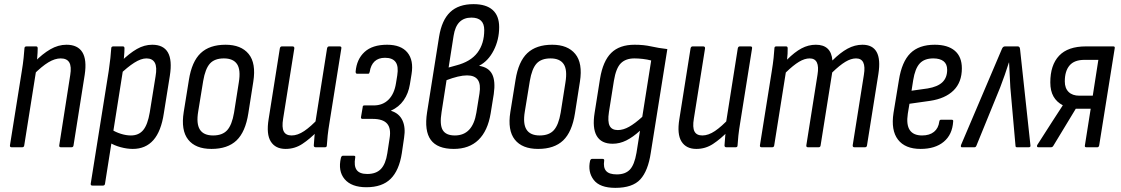

<svg xmlns="http://www.w3.org/2000/svg" viewBox="-20 -711 5412 927"><path d="M274 0Q265 0 266 -9L319 -348Q326 -390 314.5 -409.5Q303 -429 273 -429Q245 -429 213.5 -410Q182 -391 141 -350L147 -412Q185 -451 223 -473Q261 -495 301 -495Q355 -495 377.5 -459Q400 -423 389 -350L335 -9Q334 0 325 0ZM36 0Q27 0 28 -9L85 -366Q91 -402 94 -431.5Q97 -461 98 -477Q98 -487 108 -487H154Q162 -487 162 -478Q162 -459 159.5 -430.5Q157 -402 154 -385L155 -374L97 -9Q96 0 87 0Z M621 8Q593 8 562 -0.5Q531 -9 509 -23L518 -86Q538 -73 563.5 -65Q589 -57 612 -57Q650 -57 671.5 -83Q693 -109 703 -168L731 -342Q739 -387 727.5 -408Q716 -429 687 -429Q661 -429 628 -408Q595 -387 556 -349L564 -414Q605 -454 641 -474.5Q677 -495 715 -495Q769 -495 790.5 -458Q812 -421 800 -345L771 -164Q758 -77 720.5 -34.5Q683 8 621 8ZM426 185Q417 185 418 176L505 -369Q510 -404 513 -431Q516 -458 517 -477Q517 -487 527 -487H573Q581 -487 581 -478Q581 -460 578.5 -434Q576 -408 574 -395V-374L487 176Q486 185 477 185Z M1001 8Q924 8 888.5 -37Q853 -82 867 -170L892 -325Q906 -414 949 -454.5Q992 -495 1069 -495Q1144 -495 1180.5 -450.5Q1217 -406 1203 -317L1179 -164Q1165 -74 1122 -33Q1079 8 1001 8ZM1009 -57Q1054 -57 1077 -82.5Q1100 -108 1110 -167L1133 -313Q1143 -374 1124.5 -401.5Q1106 -429 1061 -429Q1016 -429 993.5 -404Q971 -379 961 -320L937 -173Q927 -114 945 -85.5Q963 -57 1009 -57Z M1359 8Q1310 8 1287.5 -27.5Q1265 -63 1277 -136L1331 -477Q1333 -487 1341 -487H1392Q1402 -487 1401 -477L1347 -138Q1340 -96 1350 -76.5Q1360 -57 1388 -57Q1417 -57 1449 -78.5Q1481 -100 1519 -141L1513 -78Q1476 -40 1439.5 -16Q1403 8 1359 8ZM1504 0Q1495 0 1495 -9Q1496 -29 1498.5 -54.5Q1501 -80 1503 -98L1502 -116L1559 -477Q1561 -487 1569 -487H1620Q1630 -487 1628 -477L1571 -120Q1565 -84 1562 -56.5Q1559 -29 1558 -9Q1558 0 1549 0Z M1749 193Q1677 193 1644 154Q1611 115 1626 51Q1629 41 1635 41H1689Q1697 41 1695 50Q1688 90 1702 109.5Q1716 129 1753 129Q1796 129 1819 105Q1842 81 1850 29L1861 -43Q1869 -91 1849 -114Q1829 -137 1779 -137H1729Q1726 -137 1724 -139.5Q1722 -142 1723 -146L1731 -193Q1731 -198 1733 -200Q1735 -202 1739 -202H1784Q1828 -202 1856 -230Q1884 -258 1892 -310L1898 -347Q1905 -391 1890 -411.5Q1875 -432 1839 -432Q1807 -432 1788.5 -414.5Q1770 -397 1765 -364Q1764 -360 1762.5 -357.5Q1761 -355 1758 -355H1704Q1697 -355 1697 -365Q1702 -425 1740 -460Q1778 -495 1849 -495Q1916 -495 1947 -457.5Q1978 -420 1967 -353L1959 -304Q1952 -260 1929 -227Q1906 -194 1868 -177V-176Q1907 -164 1923 -130Q1939 -96 1931 -46L1920 29Q1907 112 1866 152.5Q1825 193 1749 193Z M2171 8Q2092 8 2060 -35.5Q2028 -79 2042 -169L2100 -534Q2113 -614 2153.5 -652.5Q2194 -691 2266 -691Q2327 -691 2358.5 -663Q2390 -635 2390 -580Q2390 -519 2363.5 -467.5Q2337 -416 2294 -394V-393Q2339 -386 2356 -353Q2373 -320 2364 -257L2349 -164Q2335 -79 2290 -35.5Q2245 8 2171 8ZM2176 -57Q2262 -57 2280 -167L2295 -260Q2302 -304 2287 -325.5Q2272 -347 2235 -347Q2215 -347 2190 -341Q2165 -335 2136 -324L2112 -170Q2102 -109 2117.5 -83Q2133 -57 2176 -57ZM2146 -385 2182 -395Q2252 -413 2285 -456.5Q2318 -500 2318 -566Q2318 -626 2256 -626Q2220 -626 2198.5 -604.5Q2177 -583 2170 -538Z M2578 8Q2501 8 2465.5 -37Q2430 -82 2444 -170L2469 -325Q2483 -414 2526 -454.5Q2569 -495 2646 -495Q2721 -495 2757.5 -450.5Q2794 -406 2780 -317L2756 -164Q2742 -74 2699 -33Q2656 8 2578 8ZM2586 -57Q2631 -57 2654 -82.5Q2677 -108 2687 -167L2710 -313Q2720 -374 2701.5 -401.5Q2683 -429 2638 -429Q2593 -429 2570.5 -404Q2548 -379 2538 -320L2514 -173Q2504 -114 2522 -85.5Q2540 -57 2586 -57Z M3044 -495Q3088 -495 3123.5 -487Q3159 -479 3202 -474L3122 27Q3109 114 3071.5 155Q3034 196 2951 196Q2876 196 2846.5 157.5Q2817 119 2829 65Q2832 56 2839 56H2888Q2899 56 2897 65Q2892 98 2906.5 114.5Q2921 131 2958 131Q2999 131 3021 108Q3043 85 3053 27L3070 -80Q3036 -49 3004 -33Q2972 -17 2938 -17Q2883 -17 2861 -55Q2839 -93 2851 -167L2877 -331Q2891 -416 2931 -455.5Q2971 -495 3044 -495ZM2963 -83Q2989 -83 3017.5 -99Q3046 -115 3081 -147L3124 -419Q3105 -424 3083.5 -426.5Q3062 -429 3043 -429Q3001 -429 2977.5 -405.5Q2954 -382 2944 -321L2920 -170Q2913 -124 2923.5 -103.5Q2934 -83 2963 -83Z M3342 8Q3293 8 3270.5 -27.5Q3248 -63 3260 -136L3314 -477Q3316 -487 3324 -487H3375Q3385 -487 3384 -477L3330 -138Q3323 -96 3333 -76.5Q3343 -57 3371 -57Q3400 -57 3432 -78.5Q3464 -100 3502 -141L3496 -78Q3459 -40 3422.5 -16Q3386 8 3342 8ZM3487 0Q3478 0 3478 -9Q3479 -29 3481.5 -54.5Q3484 -80 3486 -98L3485 -116L3542 -477Q3544 -487 3552 -487H3603Q3613 -487 3611 -477L3554 -120Q3548 -84 3545 -56.5Q3542 -29 3541 -9Q3541 0 3532 0Z M3657 0Q3648 0 3649 -9L3706 -366Q3712 -403 3715 -431Q3718 -459 3719 -478Q3719 -487 3728 -487H3775Q3783 -487 3783 -478Q3783 -465 3782.5 -451.5Q3782 -438 3780 -423Q3817 -460 3850 -477.5Q3883 -495 3919 -495Q3993 -495 3999 -419Q4037 -457 4072 -476Q4107 -495 4144 -495Q4193 -495 4212.5 -460Q4232 -425 4221 -354L4166 -9Q4165 0 4156 0H4105Q4096 0 4097 -10L4151 -350Q4164 -429 4113 -429Q4089 -429 4061.5 -412.5Q4034 -396 3998 -361L3942 -9Q3941 0 3932 0H3881Q3872 0 3873 -9L3927 -350Q3940 -429 3889 -429Q3865 -429 3837.5 -412.5Q3810 -396 3774 -361L3718 -9Q3717 0 3708 0Z M4425 8Q4350 8 4315.5 -37Q4281 -82 4294 -166L4320 -324Q4334 -413 4375.5 -454Q4417 -495 4493 -495Q4556 -495 4590 -466Q4624 -437 4624 -381Q4624 -314 4584 -274.5Q4544 -235 4470 -224L4371 -210L4363 -162Q4355 -109 4372.5 -83Q4390 -57 4432 -57Q4468 -57 4489.5 -74.5Q4511 -92 4515 -124Q4516 -133 4524 -133H4574Q4584 -133 4582 -124Q4578 -61 4536.5 -26.5Q4495 8 4425 8ZM4381 -273 4459 -284Q4507 -292 4530 -314Q4553 -336 4553 -374Q4553 -402 4535.5 -415.5Q4518 -429 4486 -429Q4443 -429 4420.5 -404.5Q4398 -380 4389 -324Z M4624 0Q4617 0 4620 -11L4817 -474Q4822 -487 4832 -487H4894Q4904 -487 4905 -473L4955 -10Q4957 0 4947 0H4890Q4883 0 4883 -7L4858 -289Q4856 -318 4855 -349.5Q4854 -381 4852 -409H4851Q4842 -380 4831 -349Q4820 -318 4809 -289L4694 -7Q4691 0 4685 0Z M4993 0Q4988 0 4987 -3.5Q4986 -7 4988 -11L5061 -125Q5074 -145 5086 -163.5Q5098 -182 5111 -202V-203Q5082 -218 5066.5 -245Q5051 -272 5051 -313Q5051 -397 5093.5 -442Q5136 -487 5223 -487H5355Q5364 -487 5362 -478L5287 -9Q5285 0 5278 0H5225Q5216 0 5218 -9L5246 -186H5174L5065 -6Q5061 0 5054 0ZM5191 -249H5256L5283 -422H5216Q5167 -422 5144 -395Q5121 -368 5121 -318Q5121 -285 5139.5 -267Q5158 -249 5191 -249Z"/></svg>

Font: Sofia Sans Condensed
Style: Italic
Weight: 400
Italic angle: -9°
Designer: Botio Nikoltchev, Ani Petrova
Foundry: lettersoup
Version: Version 4.101